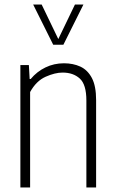

<svg xmlns="http://www.w3.org/2000/svg" viewBox="-20 -828 510 848"><path d="M70 0V-540.5H107.5L111 -479H115.5Q143 -512 180.8 -530.2Q218.5 -548.5 262.5 -548.5Q303 -548.5 335 -533.8Q367 -519 385.8 -483.5Q404.5 -448 404.5 -386V0H361.5V-384Q361.5 -454.5 332.5 -481Q303.5 -507.5 256.5 -507.5Q223 -507.5 181.5 -489Q140 -470.5 113 -421.5V0ZM215 -630.5 126.5 -808H164L237.5 -655.5L311 -808H348.5L260 -630.5Z"/></svg>

Font: Encode Sans Condensed ExtraLight
Style: Regular
Weight: 200
Width: 3
Designer: Multiple Designers
Foundry: Impallari Type
Version: Version 3.000; ttfautohint (v1.8.3) -l 8 -r 50 -G 200 -x 14 